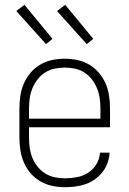

<svg xmlns="http://www.w3.org/2000/svg" viewBox="-20 -773 540 801"><path d="M251 8Q224 8 198 2.5Q172 -3 148.5 -16.5Q125 -30 107.5 -50.5Q90 -71 79.5 -95.5Q69 -120 65 -146.5Q61 -173 61 -200V-320Q61 -347 65 -373.5Q69 -400 79.5 -424.5Q90 -449 107.5 -469.5Q125 -490 148 -503.5Q171 -517 197 -522.5Q223 -528 250 -528Q277 -528 303 -522.5Q329 -517 352 -503.5Q375 -490 392.5 -469.5Q410 -449 420.5 -424.5Q431 -400 435 -373.5Q439 -347 439 -320V-242H101V-200Q101 -178 104 -156.5Q107 -135 115 -115Q123 -95 136.5 -78Q150 -61 168.5 -49.5Q187 -38 208.5 -33.5Q230 -29 251 -29Q276 -29 301.5 -34Q327 -39 348 -52.5Q369 -66 382.5 -88.5Q396 -111 397 -136H437Q436 -114 428.5 -93Q421 -72 407.5 -55Q394 -38 376 -25Q358 -12 337.5 -5Q317 2 295 5Q273 8 251 8ZM101 -278H399V-320Q399 -342 396 -363Q393 -384 385 -404Q377 -424 363.5 -441.5Q350 -459 332 -470.5Q314 -482 293 -486.5Q272 -491 250 -491Q228 -491 207 -486.5Q186 -482 168 -470.5Q150 -459 136.5 -441.5Q123 -424 115 -404Q107 -384 104 -363Q101 -342 101 -320ZM342 -589 218 -727 252 -753 369 -611ZM172 -589 48 -727 82 -753 199 -611Z"/></svg>

Font: Iosevka SS18 Extralight
Style: Regular
Weight: 200
Monospace: yes
Designer: Belleve Invis
Foundry: Belleve Invis
Version: Version 25.1.1; ttfautohint (v1.8.4)